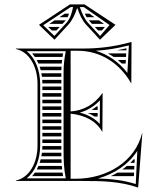

<svg xmlns="http://www.w3.org/2000/svg" viewBox="-20 -820 725 870"><path d="M385.1 -758H364.1C366.7 -752.4 369.5 -747 372.5 -742H408ZM428.2 -728H382.3C383.9 -726 385.6 -724 387.3 -722.1L396.7 -712H451.1ZM455.5 -698H409.6C414.5 -692.7 419.4 -687.3 424.3 -682H441.8ZM293 -758H273.2C265.1 -752.7 257 -747.3 248.9 -742H286.4C288.9 -747.1 291.1 -752.4 293 -758ZM277.6 -728H227.7L203.5 -712H263.3L272.7 -722.1ZM250.4 -698H198.3L214.9 -682H235.7ZM331.1 -782C339.7 -755.8 351.7 -728.3 371.2 -707.2L433.1 -640L503.3 -707.5L363.1 -800H296.9L156.7 -707.5L226.9 -640L288.8 -707.2C308.3 -728.3 320.3 -755.8 328.9 -782ZM311.2 -788C305.1 -760 298.6 -735.5 280 -715.3L226.4 -657.1L175.8 -705.7L300.5 -788ZM341.8 -788H359.5L476.2 -706.7L433.6 -657.1L380 -715.3C362.4 -734.4 350.9 -760.3 342.5 -785.8ZM510.1 -592H552.7L553.2 -601.3C538.2 -597.7 524 -594.6 510.1 -592ZM551.9 -578H468.7C477.8 -573.1 486.6 -567.8 495 -562H551.1ZM550.3 -548H513.9C520.2 -542.9 526.3 -537.6 532.2 -532H549.4ZM482.2 -22H586.9C587.1 -27.3 587.4 -32.7 587.6 -38H512.6C502.8 -32.2 492.6 -26.8 482.2 -22ZM570.3 -82H589.6C589.9 -87.3 590.1 -92.7 590.4 -98H585.6C580.7 -92.5 575.6 -87.1 570.3 -82ZM554.8 -68C548.2 -62.4 541.3 -57 534.1 -52H588.2C588.5 -57.3 588.7 -62.7 589 -68ZM417.9 -338C410.3 -331.9 402.6 -326.6 394.9 -322H422.6C422.6 -327.3 422.6 -332.7 422.7 -338ZM422.5 -308H378C388.8 -303.4 398.7 -298.1 408 -292H422.4C422.4 -297.3 422.5 -302.7 422.5 -308ZM125.8 -22H266C265 -27.4 264.2 -32.8 263.5 -38H138.1C134.3 -32.4 130.2 -27 125.8 -22ZM159.6 -82H259.2C258.9 -87.3 258.7 -92.6 258.5 -98H164.4C163 -92.6 161.4 -87.2 159.6 -82ZM154.3 -68C151.9 -62.5 149.3 -57.2 146.5 -52H261.7C261.1 -57.4 260.6 -62.7 260.2 -68ZM172 -158C172 -152.6 171.8 -147.3 171.4 -142H258V-158ZM170 -128C169.4 -122.6 168.5 -117.3 167.5 -112H258.2C258.1 -117.3 258.1 -122.6 258 -128ZM172 -202H258V-218H172ZM172 -188V-172H258V-188ZM172 -428V-412H258V-428ZM172 -398V-382H258V-398ZM172 -368V-352H258V-368ZM172 -338V-322H258V-338ZM172 -308V-292H258V-308ZM172 -278V-262H258V-278ZM172 -248V-232H258V-248ZM138 -562H263.3C264.1 -567.4 265 -572.7 265.9 -578H125.7C130.1 -573 134.2 -567.6 138 -562ZM146.5 -548C149.3 -542.8 151.8 -537.5 154.2 -532H259.8C260.3 -537.4 260.8 -542.7 261.4 -548ZM159.6 -518C161.4 -512.8 163 -507.4 164.4 -502H258.1C258.3 -507.4 258.5 -512.7 258.8 -518ZM167.5 -488C168.5 -482.7 169.4 -477.4 170 -472H258V-488ZM171.4 -458C171.8 -452.7 172 -447.4 172 -442H258V-458ZM300 -315V-590H332C435 -590 521.7 -534.5 574 -443H575L576 -630C499.3 -608.7 431.7 -600 352 -600H52V-598C113.6 -584.8 150 -517.2 150 -440V-160C150 -82.8 113.6 -15.2 52 -2V0H352C442.9 0 521.4 1 606 30L625 -217H624C592.4 -89.3 467.2 -10 322 -10H300V-305C361.9 -298.5 415.1 -273.9 443 -223H444L445 -398H444C409.1 -348.3 359.9 -318.9 300 -315ZM278 -12H100.8C141 -43.4 162 -99.6 162 -160V-440C162 -500.8 140 -557.4 100.8 -588H278C271.3 -554.3 268 -524.3 268 -490V-140C268 -94.7 269.2 -56.2 278 -12ZM341.6 -309.8C376.8 -319.5 407.6 -338.8 432.8 -365.3L432.2 -258.5C407.8 -284.9 376.8 -300.7 341.6 -309.8ZM423.6 -11.2C498.9 -31.8 563.1 -75.7 602.2 -136.3L595.2 13.9C536.6 -4.2 481.8 -9.5 423.6 -11.2ZM414.3 -590C464.9 -593.3 512.9 -601.1 563.9 -614.3L557.2 -489.7C519.3 -538.2 470.7 -572.6 414.3 -590Z"/></svg>

Font: SortefaxS02
Style: Medium
Weight: 500
Designer: gluk
Foundry: gluk
Version: Version 0.261